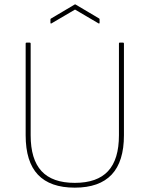

<svg xmlns="http://www.w3.org/2000/svg" viewBox="-20 -851 688 883"><path d="M324 12Q211 12 154.5 -47.5Q98 -107 98 -229V-651Q98 -655 102 -655H117Q121 -655 121 -651V-229Q121 -118 171 -64Q221 -10 324 -10Q427 -10 477 -64Q527 -118 527 -229V-651Q527 -655 530 -655H546Q550 -655 550 -651V-229Q550 -108 493.5 -48Q437 12 324 12ZM216 -743Q212 -742 212 -746V-761Q212 -765 215 -766L323 -830Q325 -832 328 -830L436 -766Q438 -765 438 -761V-746Q438 -742 434 -743L325 -807Z"/></svg>

Font: Sofia Sans Thin
Style: Regular
Weight: 250
Designer: Botio Nikoltchev, Ani Petrova
Foundry: lettersoup
Version: Version 4.101